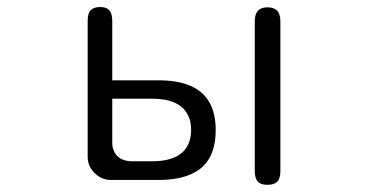

<svg xmlns="http://www.w3.org/2000/svg" viewBox="-20 -510 1040 542"><path d="M588.9 -142.6Q588.9 -232.4 524.4 -264.6Q489.3 -282.2 434.6 -283.2H296.9V-451.2Q296.9 -472.7 287.1 -482.4Q279.3 -490.2 262.7 -490.2Q245.1 -490.2 236.3 -481.4Q227.5 -472.7 227.5 -451.2V-67.4Q227.5 -41 247.1 -21.5Q266.6 -2 293.9 -2H434.6Q516.6 -3.9 554.7 -42Q588.9 -76.2 588.9 -142.6ZM735.4 -489.3Q711.9 -489.3 704.1 -473.6Q699.2 -464.8 699.2 -449.2V-27.3Q699.2 0 714.8 7.8Q722.7 11.7 735.4 11.7Q753.9 11.7 762.7 2.9Q771.5 -5.9 771.5 -27.3V-449.2Q771.5 -470.7 762.2 -480Q752.9 -489.3 735.4 -489.3ZM296.9 -231.4H409.2Q486.3 -231.4 509.8 -186.5Q519.5 -168.9 519.5 -143.6Q519.5 -104.5 497.1 -82Q469.7 -54.7 409.2 -54.7H350.6Q311.5 -56.6 300.8 -85.9Q296.9 -94.7 296.9 -106.4Z"/></svg>

Font: FakePearl
Style: ExtraLight
Weight: 300
Version: Version 1.2